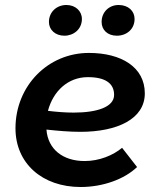

<svg xmlns="http://www.w3.org/2000/svg" viewBox="-20 -739 646 769"><path d="M303 10C392 10 478 -21 529 -70L469 -147C433 -117 378 -94 319 -94C232 -94 172 -141 166 -220C212 -215 258 -211 302 -211C451 -211 560 -263 560 -365C560 -470 466 -527 336 -527C172 -527 42 -395 42 -225C42 -85 149 10 303 10ZM238 -596C275 -596 308 -622 308 -663C308 -695 282 -719 246 -719C207 -719 176 -691 176 -651C176 -620 201 -596 238 -596ZM448 -596C487 -596 519 -622 519 -663C519 -695 494 -719 455 -719C417 -719 387 -691 387 -651C387 -619 411 -596 448 -596ZM172 -295C193 -374 252 -430 332 -430C402 -430 437 -405 437 -359C437 -310 368 -288 275 -288C241 -288 206 -291 172 -295Z"/></svg>

Font: Fixel Display 20240404 SemiBold
Style: Italic
Weight: 600
Italic angle: -10°
Designer: AlfaBravo + MacPaw
Foundry: Kyrylo Tkachov, Marchela Mozhyna, Serhii Makarenko, Maria Weinstein, Zakhar Kryvoshyya
Version: Version 1.211;Glyphs 3.2 (3225)